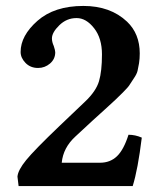

<svg xmlns="http://www.w3.org/2000/svg" viewBox="-20 -630 554 650"><path d="M49.8 -454.1Q49.8 -509.3 106.9 -559.6Q164.1 -609.9 262.2 -609.9Q354 -609.9 410.2 -556.6Q453.1 -515.6 453.1 -449.2Q453.1 -431.2 450.7 -416Q448.2 -400.9 445.6 -389.9Q442.9 -378.9 432.9 -364.5Q422.9 -350.1 418.5 -342.5Q414.1 -335 396 -316.9Q377.9 -298.8 369.9 -291.5Q361.8 -284.2 334.5 -259Q307.1 -233.9 293.9 -222.2L235.4 -168Q193.8 -129.9 189 -79.1H318.8Q353 -79.1 376 -101.1Q398.9 -123 415 -173.8Q438 -173.8 460 -164.1Q446.8 -56.2 429.2 0H43L39.1 -32.2Q41 -54.2 68.6 -88.1Q96.2 -122.1 183.1 -205.1L268.1 -286.1Q305.2 -321.3 315.2 -355.2Q325.2 -389.2 325.2 -445.8Q325.2 -500.5 298.8 -534.2Q271.5 -569.3 238.8 -568.8Q205.6 -568.8 180.7 -544.4Q155.8 -520 155.8 -500Q155.8 -487.8 162.1 -474.1Q167 -459 167 -453.1Q167 -430.2 149.4 -415Q131.8 -399.9 108.9 -399.9Q83 -399.9 66.4 -417Q49.8 -434.1 49.8 -454.1Z"/></svg>

Font: Linux Libertine
Style: Bold
Weight: 700
Designer: Philipp H. Poll
Foundry: Philipp H. Poll
Version: Version 5.0.3